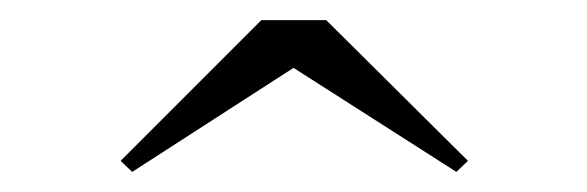

<svg xmlns="http://www.w3.org/2000/svg" viewBox="-20 -790 584 191"><path d="M272 -722.5 434 -619 445.5 -630 304.5 -770H240L100 -630L111.5 -619Z"/></svg>

Font: Bodoni* 11
Style: Regular
Weight: 400
Version: Version 2.3